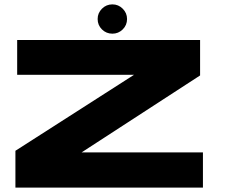

<svg xmlns="http://www.w3.org/2000/svg" viewBox="-20 -858 1028 878"><path d="M50.5 0V-168.5L593 -516H58.5V-675H895V-513L353 -161H908V0ZM494 -704Q466 -704 446.2 -723.5Q426.5 -743 426.5 -771Q426.5 -798.5 446.2 -818.2Q466 -838 494 -838Q521.5 -838 541.2 -818.2Q561 -798.5 561 -771Q561 -743 541.2 -723.5Q521.5 -704 494 -704Z"/></svg>

Font: Anybody UltraExpanded ExtraBold
Style: Regular
Weight: 800
Width: 9
Designer: Tyler Finck
Foundry: Etcetera Type Company
Version: Version 1.010; ttfautohint (v1.8.3) -l 8 -r 50 -G 200 -x 14 